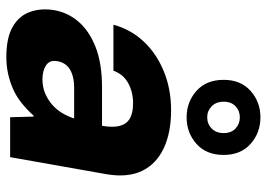

<svg xmlns="http://www.w3.org/2000/svg" viewBox="-138 -692 842 606"><g transform="rotate(90 283.0 -389.0)"><path d="M160 12Q101 12 66.5 -7Q32 -26 19 -59Q6 -92 11 -132Q17 -178 46.5 -213.5Q76 -249 128 -269.5Q180 -290 255 -290H377Q383 -324 377.5 -345.5Q372 -367 354.5 -377.5Q337 -388 306 -388Q271 -388 243 -373Q215 -358 203 -326H58Q73 -381 111 -421.5Q149 -462 205 -485Q261 -508 328 -508Q399 -508 448.5 -484.5Q498 -461 519.5 -416Q541 -371 530 -305L476 0H350L348 -74H345Q326 -53 305.5 -36.5Q285 -20 261.5 -9.5Q238 1 212.5 6.5Q187 12 160 12ZM230 -102Q254 -102 273.5 -110Q293 -118 309 -131.5Q325 -145 336 -163Q347 -181 354 -202H257Q232 -202 213.5 -195.5Q195 -189 185 -176.5Q175 -164 173 -148Q169 -125 186 -113.5Q203 -102 230 -102ZM350 -557Q302 -557 267 -588Q232 -619 232 -674Q232 -728 267 -759Q302 -790 350 -790Q399 -790 434 -759Q469 -728 469 -674Q469 -619 434 -588Q399 -557 350 -557ZM350 -622Q371 -622 385.5 -636Q400 -650 400 -674Q400 -698 385.5 -711.5Q371 -725 350 -725Q330 -725 315.5 -711.5Q301 -698 301 -674Q301 -650 315.5 -636Q330 -622 350 -622Z"/></g></svg>

Font: DM Sans 36pt Black
Style: Italic
Weight: 900
Italic angle: -10°
Designer: Colophon Foundry, Jonny Pinhorn
Foundry: Colophon Foundry
Version: Version 4.004;gftools[0.9.30]